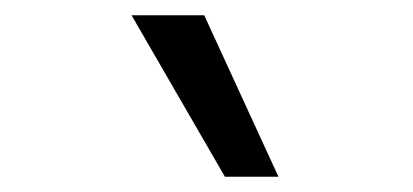

<svg xmlns="http://www.w3.org/2000/svg" viewBox="-20 -821 540 251"><path d="M274 -590 152 -801H247L344 -590Z"/></svg>

Font: Martel Sans
Style: Regular
Weight: 400
Designer: Dan Reynolds and Mathieu Réguer
Foundry: Dan Reynolds and Mathieu Réguer
Version: Version 1.001;PS 001.001;hotconv 1.0.70;makeotf.lib2.5.58329